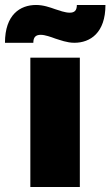

<svg xmlns="http://www.w3.org/2000/svg" viewBox="-82 -752 444 772"><path d="M40 0H239V-520H40ZM-62 -580H52C52 -603 62 -612 82 -612C99 -612 124 -603 140 -597C160 -591 187 -580 217 -580C281 -580 342 -620 342 -732H227C227 -709 217 -701 198 -701C180 -701 155 -710 140 -715C120 -722 93 -732 63 -732C-1 -732 -62 -693 -62 -580Z"/></svg>

Font: Aspekta 950
Style: Regular
Weight: 950
Designer: Ivo Dolenc
Version: Version 2.000